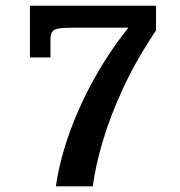

<svg xmlns="http://www.w3.org/2000/svg" viewBox="-20 -656 635 676"><path d="M176.8 0Q189.9 -91.3 224.9 -188.7Q259.8 -286.1 312.7 -380.9Q365.7 -475.6 432.1 -558.6H239.3Q204.6 -558.6 187 -555.7Q169.4 -552.7 163.6 -543.7Q157.7 -534.7 157.7 -516.1V-453.6H85.4V-635.7H529.3V-548.8Q460.4 -446.3 414.3 -347.2Q368.2 -248 342 -159.4Q315.9 -70.8 306.6 0Z"/></svg>

Font: Kameron SemiBold
Style: Regular
Weight: 600
Designer: Vernon Adams
Foundry: Vernon Adams
Version: Version 1.100